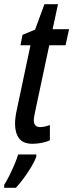

<svg xmlns="http://www.w3.org/2000/svg" viewBox="-46 -679 351 920"><path d="M110 10Q65 10 45.5 -16Q26 -42 26 -86Q26 -116 36 -160L100 -462H52L62 -512L122 -537L167 -659H232L206 -539H285L268 -462H190L124 -152Q121 -138 118.5 -125Q116 -112 116 -103Q116 -70 146 -70Q155 -70 168 -72.5Q181 -75 193 -80V-7Q174 2 151.5 6Q129 10 110 10ZM-26 207Q-15 190 -2 164Q11 138 23 110Q35 82 41 61H128V71Q121 92 104 120.5Q87 149 67 176Q47 203 30 221H-26Z"/></svg>

Font: Noto Sans ExtraCondensed Medium
Style: Italic
Weight: 500
Width: 2
Italic angle: -12°
Designer: Monotype Design Team
Foundry: Monotype Imaging Inc.
Version: Version 2.013; ttfautohint (v1.8.4.7-5d5b)